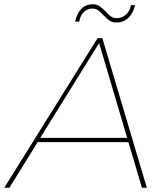

<svg xmlns="http://www.w3.org/2000/svg" viewBox="-62 -877 768 897"><path d="M601 0 538 -213H114L-18 0H-42L394 -699H416L624 0ZM126 -233H532L401 -676ZM482 -772Q463 -772 451 -780Q439 -788 421 -806Q408 -821 396.5 -829Q385 -837 370 -837Q346 -837 329.5 -821Q313 -805 308 -776H289Q297 -814 318 -835.5Q339 -857 371 -857Q390 -857 402 -849Q414 -841 432 -823Q445 -808 456.5 -800Q468 -792 483 -792Q507 -792 526 -808.5Q545 -825 550 -853H569Q561 -816 538 -794Q515 -772 482 -772Z"/></svg>

Font: Gontserrat Thin
Style: Italic
Weight: 250
Italic angle: -11.3°
Designer: Julieta Ulanovsky
Foundry: Julieta Ulanovsky
Version: Version 6.001